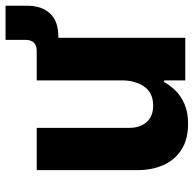

<svg xmlns="http://www.w3.org/2000/svg" viewBox="-23 -658 691 685"><g transform="rotate(-90 322.5 -315.5)"><path d="M223.2 10Q167.6 10 130.7 -13.8Q93.8 -37.6 75.9 -78.5Q58 -119.4 58 -170.2V-530H208.8V-200.4Q208.8 -161.6 229.2 -138.1Q249.6 -114.6 288.2 -114.6Q312.8 -114.6 330 -123.7Q347.2 -132.8 357.6 -148.6Q368 -164.4 373.1 -184.2Q378.2 -204 378.2 -224.8V-530H530.2V0H378.2V-75.4H372.2Q361.4 -55 342 -35.1Q322.6 -15.2 293.4 -2.6Q264.2 10 223.2 10ZM522.8 -641.2H644.6V-565Q644.6 -511.8 616.7 -482.3Q588.8 -452.8 534.4 -452.8H380.2V-530H483.2Q522.8 -530 522.8 -570.4Z"/></g></svg>

Font: Be Vietnam Pro Variable Thin
Style: Regular
Weight: 100
Designer: Lam Bao, Tony Le, Vietanh Nguyen
Foundry: Yellow Type Foundry
Version: Version 1.002